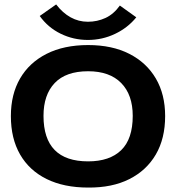

<svg xmlns="http://www.w3.org/2000/svg" viewBox="-20 -834 790 865"><path d="M377 11Q268 11 190 -27.5Q112 -66 70.5 -138Q29 -210 29 -311Q29 -409 70.5 -480.5Q112 -552 190 -591.5Q268 -631 377 -631Q485 -631 562.5 -591.5Q640 -552 682 -480.5Q724 -409 724 -311Q724 -210 682 -138Q640 -66 562.5 -27Q485 12 377 11ZM377 -107Q474 -107 526 -157.5Q578 -208 578 -312Q578 -407 526 -460Q474 -513 377 -513Q277 -513 226.5 -460Q176 -407 176 -312Q176 -107 377 -107ZM520 -809 594 -756Q556 -709 498.5 -681.5Q441 -654 376 -654Q311 -654 253.5 -682Q196 -710 159 -762L233 -814Q262 -776 298 -756Q334 -736 376 -736Q418 -736 455 -753Q492 -770 520 -809Z"/></svg>

Font: Inconsolata ExtraExpanded Black
Style: Regular
Weight: 900
Width: 8
Monospace: yes
Designer: Raph Levien, Cyreal, Brenton Simpson
Foundry: Raph Levien, Cyreal, Google
Version: Version 3.001; ttfautohint (v1.8.2.53-6de2)